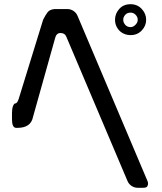

<svg xmlns="http://www.w3.org/2000/svg" viewBox="-20 -790 768 913"><path d="M185 -696 69 -320Q62 -298 52 -298Q47 -298 42 -286Q37 -273 37 -254V-223Q37 -182 57 -182H63Q127 -182 137 -234L241 -605Q247 -633 267 -633Q289 -633 296 -614L586 70Q592 85 605.5 94Q619 103 635 103H660Q676 103 680 96.5Q684 90 684 84Q684 77 681 70L349 -714Q343 -729 329.5 -738Q316 -747 300 -747H240Q217 -745 207 -732.5Q197 -720 185 -696ZM551 -641Q572 -623 601 -623Q633 -623 654 -645Q675 -667 675 -696Q675 -725 654 -747.5Q633 -770 601 -770Q567 -770 547 -747.5Q527 -725 527 -696Q527 -664 551 -641ZM601 -661Q585 -661 575.5 -672Q566 -683 566 -696Q566 -709 575.5 -719.5Q585 -730 601 -730Q615 -730 625 -719.5Q635 -709 635 -696Q635 -683 624 -672Q613 -661 601 -661Z"/></svg>

Font: WDXL Lubrifont SC
Style: Regular
Weight: 400
Designer: [WDXL Lubrifont] Copyright 2020-2022 (c) NightFurySL2001, Skr-ZERO; [ZCOOL QingKe HuangYou] Copyright 2018-2022 (c) The 
Version: Version 2.001;hotconv 1.1.1;makeotfexe 2.6.0